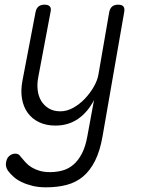

<svg xmlns="http://www.w3.org/2000/svg" viewBox="-20 -580 640 821"><path d="M354 0 382 -152Q355 -100 313.5 -71.5Q272 -43 217 -43Q177 -43 147 -57.5Q117 -72 98.5 -97.5Q80 -123 74 -158Q68 -193 76 -235L132 -528Q135 -544 144.5 -552Q154 -560 170 -560Q187 -560 193.5 -552Q200 -544 196 -528L144 -252Q138 -223 141 -196Q144 -169 156 -149Q168 -129 188.5 -116.5Q209 -104 238 -104Q266 -104 293 -119Q320 -134 342.5 -157.5Q365 -181 381 -209Q397 -237 401 -262L447 -528Q450 -544 459.5 -552Q469 -560 485 -560Q502 -560 508 -552Q514 -544 511 -528L419 0Q408 65 386.5 107.5Q365 150 335 175Q305 200 265.5 210.5Q226 221 177 221Q144 221 118 214.5Q92 208 71.5 198Q51 188 37 175Q23 162 14 150Q8 141 6 132Q4 123 6 114Q7 107 10 100Q13 93 18.5 88Q24 83 30.5 80Q37 77 45 77Q53 77 58.5 80Q64 83 70 92Q79 103 90 115Q101 127 116 136Q131 145 150 150.5Q169 156 194 156Q222 156 247.5 149Q273 142 294 124Q315 106 330.5 76Q346 46 354 0Z"/></svg>

Font: Maple Mono NL ExtraLight
Style: Italic
Weight: 275
Italic angle: -10°
Monospace: yes
Designer: subframe7536
Version: Version 7.000